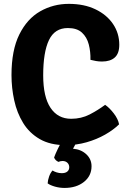

<svg xmlns="http://www.w3.org/2000/svg" viewBox="-20 -718 648 969"><path d="M436.5 -416Q437.5 -457 428 -493.8Q418.5 -530.5 393.5 -553.5Q368.5 -576.5 322.5 -576.5Q256 -576.5 227 -515.5Q198 -454.5 198 -338Q198 -229 235 -173.8Q272 -118.5 339 -118.5Q390 -118.5 432.2 -140.2Q474.5 -162 510.5 -189Q532.5 -174 554.2 -145.8Q576 -117.5 581 -90.5Q552.5 -62.5 510.2 -38.5Q468 -14.5 417.2 0Q366.5 14.5 311.5 14.5Q233.5 14.5 180.8 -16Q128 -46.5 96.8 -97.5Q65.5 -148.5 51.8 -211.5Q38 -274.5 38 -339Q38 -464.5 77.5 -544Q117 -623.5 183 -661Q249 -698.5 327.5 -698.5Q404.5 -698.5 461.8 -671Q519 -643.5 550.5 -596.8Q582 -550 582 -492Q582 -448 559.2 -427.8Q536.5 -407.5 495 -407.5Q478.5 -407.5 464.8 -410Q451 -412.5 436.5 -416ZM253 77Q258.5 61 270.8 35.5Q283 10 292.5 -5.5H371.5Q366 1 359.2 12.8Q352.5 24.5 348.5 32.5Q389.5 36 415.8 60.8Q442 85.5 442 121Q442 169.5 403.8 200Q365.5 230.5 305.5 230.5Q281 230.5 257.2 223.8Q233.5 217 220.5 207.5Q221.5 191 227.8 173Q234 155 245 142.5Q253.5 148 266 152Q278.5 156 292 156Q310 156 319.8 147.8Q329.5 139.5 329.5 126Q329.5 112.5 320.2 103.5Q311 94.5 295.5 94.5Q289.5 94.5 284.5 95.8Q279.5 97 275 99Q259 92 253 77Z"/></svg>

Font: Signika Negative
Style: Bold
Weight: 700
Designer: Anna Giedry
Foundry: Anna Giedry
Version: Version 2.001